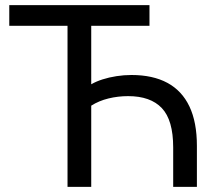

<svg xmlns="http://www.w3.org/2000/svg" viewBox="-20 -725 839 745"><path d="M242 0V-625H16V-705H560V-625H334V-398Q353 -409 378 -417Q403 -425 432 -429.5Q461 -434 490 -434Q573 -434 629.5 -403.5Q686 -373 715 -312Q744 -251 744 -159V0H652V-153Q652 -259 608 -305.5Q564 -352 477 -352Q438 -352 401 -343Q364 -334 334 -315V0Z"/></svg>

Font: Nunito Sans 10pt SemiCondensed Medium
Style: Regular
Weight: 500
Width: 4
Designer: Vernon Adams
Foundry: Vernon Adams
Version: Version 3.101;gftools[0.9.27]